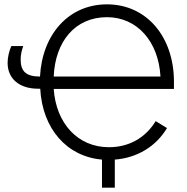

<svg xmlns="http://www.w3.org/2000/svg" viewBox="-20 -728 858 883"><path d="M780 -319V-352C780 -558 655 -708 472 -708C296 -708 174 -570 164 -376C101 -376 75 -399 75 -454C75 -478 80 -497 87 -516H32C22 -494 15 -464 15 -439C15 -366 69 -320 155 -320H165C175 -136 287 -8 449 6V135H508V6C611 -2 697 -54 748 -139L696 -171C649 -94 573 -51 481 -51C338 -51 238 -160 227 -319ZM227 -376C234 -538 326 -649 472 -649C610 -649 709 -538 718 -376Z"/></svg>

Font: Fixel Text Light
Style: Regular
Weight: 300
Width: 4
Designer: AlfaBravo + MacPaw
Foundry: Kyrylo Tkachov, Marchela Mozhyna, Serhii Makarenko, Maria Weinstein, Zakhar Kryvoshyya
Version: Version 1.211